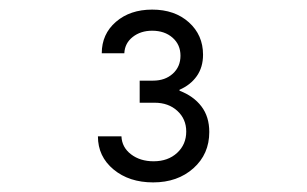

<svg xmlns="http://www.w3.org/2000/svg" viewBox="-20 -904 640 400"><path d="M239 -793Q240 -814 256.5 -827Q273 -840 297 -840Q323 -840 339.5 -825.5Q356 -811 356 -788Q356 -765 340 -750.5Q324 -736 299 -736H271V-690H302Q331 -690 349.5 -673Q368 -656 368 -630Q368 -603 349 -585.5Q330 -568 300 -568Q272 -568 253 -582.5Q234 -597 233 -620H184Q184 -578 216.5 -551Q249 -524 299 -524Q350 -524 383 -553.5Q416 -583 416 -629Q416 -661 399.5 -682.5Q383 -704 354 -715V-717Q377 -727 390 -745.5Q403 -764 403 -790Q403 -831 373.5 -857.5Q344 -884 297 -884Q251 -884 221.5 -858.5Q192 -833 192 -793Z"/></svg>

Font: CommitMonoV142 ExtLt
Style: Regular
Weight: 200
Monospace: yes
Designer: Eigil Nikolajsen
Foundry: Eigil Nikolajsen
Version: Version 1.142